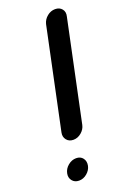

<svg xmlns="http://www.w3.org/2000/svg" viewBox="-142 -776 547 824"><g transform="rotate(-20 131.5 -363.5)"><path d="M164 -220Q160 -201 143.5 -187Q127 -173 107 -173Q87 -173 76 -187Q65 -201 69 -220L166 -680Q171 -700 187.5 -713.5Q204 -727 224 -727Q244 -727 255 -713.5Q266 -700 261 -680ZM127 -47Q123 -28 106.5 -14Q90 0 70 0Q50 0 39 -14Q28 -28 32 -47Q36 -67 53 -81Q70 -95 90 -95Q110 -95 120.5 -81Q131 -67 127 -47Z"/></g></svg>

Font: VDS
Style: Italic
Weight: 400
Designer: artmaker
Foundry: artmaker
Version: Version 1.000 2009 initial release